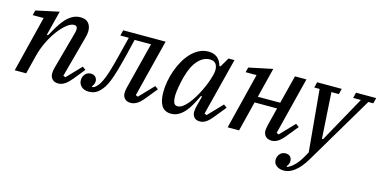

<svg xmlns="http://www.w3.org/2000/svg" viewBox="-73 -905 2950 1492"><g transform="rotate(15 1402.5 -159.0)"><path d="M389 12Q355 12 339 -7Q323 -26 323 -51Q323 -62 325 -74.5Q327 -87 330 -98L414 -404Q416 -413 417 -420Q418 -427 418 -432Q418 -460 391 -460Q365 -460 332.5 -434Q300 -408 267.5 -365Q235 -322 207.5 -265Q180 -208 165 -147L128 0H36L148 -450H60L70 -490L256 -530L206 -332L215 -329Q236 -367 257.5 -403Q279 -439 304 -467.5Q329 -496 358.5 -513Q388 -530 424 -530Q469 -530 489.5 -505Q510 -480 510 -442Q510 -419 501 -386L412 -57L430 -49L540 -164L566 -145L498 -61Q463 -18 438 -3Q413 12 389 12Z M634 12Q596 12 574 -8.5Q552 -29 552 -59Q552 -87 569.5 -107.5Q587 -128 616 -128Q639 -128 652.5 -114Q666 -100 666 -80Q666 -66 660.5 -54Q655 -42 647 -35L653 -30Q667 -31 684 -48Q696 -60 707.5 -78Q719 -96 732 -128.5Q745 -161 759.5 -211Q774 -261 793 -338L827 -473H759L770 -518H1111L995 -57L1013 -49L1123 -164L1149 -145L1081 -61Q1046 -17 1020.5 -2.5Q995 12 972 12Q938 12 922 -6.5Q906 -25 906 -51Q906 -62 908 -74.5Q910 -87 913 -98L1007 -469H875L845 -344Q824 -260 808 -205Q792 -150 777.5 -115Q763 -80 749.5 -60Q736 -40 720 -24Q700 -4 679 4Q658 12 634 12Z M1296 12Q1243 12 1219 -26.5Q1195 -65 1195 -135Q1195 -176 1203 -221Q1211 -266 1226.5 -310Q1242 -354 1264.5 -394Q1287 -434 1315.5 -464Q1344 -494 1379 -512Q1414 -530 1454 -530Q1540 -530 1564 -443H1573L1617 -518H1665L1548 -57L1566 -49L1676 -164L1702 -145L1634 -61Q1599 -17 1575.5 -2.5Q1552 12 1529 12Q1495 12 1480.5 -6.5Q1466 -25 1466 -48Q1466 -60 1468.5 -74.5Q1471 -89 1474 -100L1495 -179L1486 -182Q1466 -140 1446 -104Q1426 -68 1403 -42.5Q1380 -17 1353.5 -2.5Q1327 12 1296 12ZM1330 -57Q1350 -57 1371 -72Q1392 -87 1412 -111.5Q1432 -136 1451 -167Q1470 -198 1485.5 -230Q1501 -262 1513 -292.5Q1525 -323 1531 -347L1536 -364Q1549 -412 1535 -443Q1521 -474 1479 -474Q1429 -474 1386 -427.5Q1343 -381 1318 -290Q1313 -273 1308.5 -252Q1304 -231 1300 -209Q1296 -187 1293.5 -167Q1291 -147 1291 -133Q1291 -97 1299 -77Q1307 -57 1330 -57Z M2106 12Q2072 12 2055.5 -6.5Q2039 -25 2039 -51Q2039 -62 2041.5 -74.5Q2044 -87 2046 -98L2082 -241H1901L1841 0H1749L1861 -450H1773L1783 -490L1974 -530L1914 -290H2094L2152 -518H2244L2128 -57L2146 -49L2256 -164L2282 -145L2214 -61Q2179 -17 2154 -2.5Q2129 12 2106 12Z M2258 212Q2220 212 2197 194Q2174 176 2174 147Q2174 120 2191.5 99.5Q2209 79 2238 79Q2262 79 2275 92.5Q2288 106 2288 128Q2288 141 2282.5 153.5Q2277 166 2269 173L2276 178Q2309 164 2340.5 129.5Q2372 95 2408 25L2362 -473H2319L2330 -518H2528L2517 -473H2457L2480 -103H2489L2694 -473H2632L2643 -518H2805L2794 -473H2754L2432 70Q2409 110 2386 137Q2363 164 2341 180.5Q2319 197 2298 204.5Q2277 212 2258 212Z"/></g></svg>

Font: IBM Plex Serif Text
Style: Italic
Weight: 450
Italic angle: -14°
Designer: Mike Abbink, Paul van der Laan, Pieter van Rosmalen
Foundry: Bold Monday
Version: Version 3.001